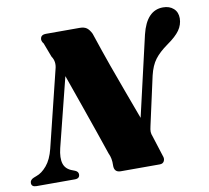

<svg xmlns="http://www.w3.org/2000/svg" viewBox="-108 -816 987 906"><g transform="rotate(-10 385.5 -363.5)"><path d="M136.5 -157Q125.5 -111.5 134.2 -83.5Q143 -55.5 176 -44L187.5 -39.5Q202.5 -33 202.5 -20Q202.5 0 179 0H-4.5Q-28.5 0 -28.5 -19Q-28.5 -34 -10.5 -41.5L3.5 -47Q29 -55.5 53 -83.8Q77 -112 89.5 -162L179.5 -528Q189.5 -563 171 -589.5L145.5 -657Q133.5 -671 138 -685.5Q142.5 -700 163.5 -700H325Q347 -700 359 -691.2Q371 -682.5 381 -662Q411.5 -570.5 437 -499Q462.5 -427.5 486.2 -364Q510 -300.5 535 -232L623.5 -615.5Q650.5 -727 729 -727Q760 -727 779.2 -709.8Q798.5 -692.5 798.5 -662.5Q798 -631.5 779.8 -605.8Q761.5 -580 720.5 -551.5Q679.5 -522.5 658 -494Q636.5 -465.5 625.5 -419L574 -185.5Q570 -169 570.2 -158.5Q570.5 -148 576 -134.5L606.5 -38.5Q613 -23.5 607.2 -11.8Q601.5 0 586 0H399Q367 0 368 -34Q369.5 -67 357 -92.5Q343.5 -132.5 321.8 -195.5Q300 -258.5 273.5 -334.2Q247 -410 219.5 -487.5Z"/></g></svg>

Font: Fraunces 72pt S000 Black
Style: Italic
Weight: 900
Italic angle: -16°
Version: Version 1.000; ttfautohint (v1.8.3)